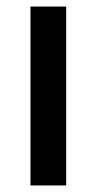

<svg xmlns="http://www.w3.org/2000/svg" viewBox="-20 -566 295 586"><path d="M73 0H182V-546H73Z"/></svg>

Font: Wafeq Medium
Style: Regular
Weight: 500
Designer: Rasmus Andersson & Azza Alameddine
Foundry: Google & TypeTogether
Version: Version 3.000;January 28, 2025;FontCreator 15.0.0.3014 64-bi